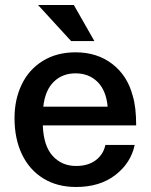

<svg xmlns="http://www.w3.org/2000/svg" viewBox="-20 -732 602 767"><path d="M401 -153H518Q503 -81 441 -33Q379 15 284 15Q208 15 152.5 -19.5Q97 -54 67.5 -116Q38 -178 38 -260Q38 -335 67 -395Q96 -455 151.5 -489Q207 -523 282 -523Q368 -523 428.5 -476.5Q489 -430 510 -350Q524 -305 524 -231H151Q154 -149 190.5 -109Q227 -69 284 -69Q332 -69 362.5 -92Q393 -115 401 -153ZM153 -306H410Q404 -371 369.5 -405Q335 -439 282 -439Q229 -439 194.5 -405Q160 -371 153 -306ZM357 -568H264L132 -712H275Z"/></svg>

Font: CST
Style: Medium
Weight: 500
Version: Version 1.00